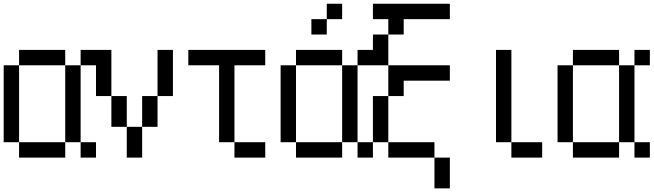

<svg xmlns="http://www.w3.org/2000/svg" viewBox="-20 -937 3540 1040"><path d="M0 -166.7V-583.3H83.3V-166.7ZM83.3 -166.7H333.3V-83.3H83.3ZM83.3 -583.3V-666.7H333.3V-583.3ZM333.3 -166.7V-583.3H416.7V-166.7ZM416.7 -166.7H500V-83.3H416.7ZM416.7 -583.3V-666.7H500V-583.3Z M500 -416.7V-666.7H583.3V-416.7ZM583.3 -416.7H666.7V-250H583.3ZM666.7 -83.3V-250H750V-83.3ZM750 -416.7H833.3V-250H750ZM833.3 -416.7V-666.7H916.7V-416.7Z M1000 -583.3V-666.7H1416.7V-583.3H1250V-166.7H1166.7V-583.3ZM1416.7 -166.7V-83.3H1250V-166.7Z M1500 -166.7V-583.3H1583.3V-166.7ZM1666.7 -750V-833.3H1750V-750ZM1833.3 -166.7V-83.3H1583.3V-166.7ZM1833.3 -583.3H1916.7V-166.7H1833.3ZM1833.3 -833.3H1750V-916.7H1833.3ZM1833.3 -666.7V-583.3H1583.3V-666.7ZM2000 -166.7V-83.3H1916.7V-166.7ZM2000 -583.3H1916.7V-666.7H2000Z M2000 -166.7V-416.7H2083.3V-166.7ZM2000 -583.3V-750H2083.3V-583.3ZM2000 -833.3V-916.7H2416.7V-833.3H2166.7V-750H2083.3V-833.3ZM2166.7 -416.7H2083.3V-583.3H2416.7V-500H2166.7ZM2333.3 -166.7V-83.3H2083.3V-166.7ZM2333.3 -83.3H2416.7V83.3H2333.3Z M2916.7 -166.7V-83.3H2750V-166.7ZM2666.7 -166.7V-666.7H2750V-166.7Z M3000 -166.7V-583.3H3083.3V-166.7ZM3083.3 -166.7H3333.3V-83.3H3083.3ZM3083.3 -583.3V-666.7H3333.3V-583.3ZM3333.3 -166.7V-583.3H3416.7V-166.7ZM3416.7 -166.7H3500V-83.3H3416.7ZM3416.7 -583.3V-666.7H3500V-583.3Z"/></svg>

Font: GalmuriMono11 Regular
Style: Regular
Weight: 400
Designer: Lee Minseo (quiple)
Version: Version 2.399;hotconv 1.1.1;makeotfexe 2.6.0 DEVELOPMENT